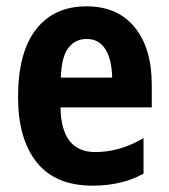

<svg xmlns="http://www.w3.org/2000/svg" viewBox="-20 -627 533 606"><path d="M253 -607Q351 -607 405 -541Q459 -475 459 -360V-288H171Q173 -147 281 -147Q358 -147 433 -191V-79Q365 -41 272 -41Q155 -41 96 -114.5Q37 -188 37 -321Q37 -461 93.5 -534Q150 -607 253 -607ZM253 -504Q218 -504 196 -476Q174 -448 172 -382H334Q333 -438 313 -471Q293 -504 253 -504Z"/></svg>

Font: Noto Sans Tamil UI Condensed
Style: Bold
Weight: 700
Width: 3
Designer: Jelle Bosma - Monotype Design Team
Foundry: Monotype Imaging Inc.
Version: Version 2.004; ttfautohint (v1.8.4.7-5d5b)